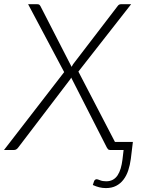

<svg xmlns="http://www.w3.org/2000/svg" viewBox="-44 -728 700 932"><path d="M267.5 -378 92.5 -707.5H137Q144 -707.5 147 -705Q150 -702.5 153 -697L303.5 -403.5Q307 -410.5 311 -416.5L527 -698.5Q533 -707.5 543 -707.5H592.5L336.5 -380.5L514 -39H601L591 43.5Q587 73.5 578.5 99.2Q570 125 555.2 144.2Q540.5 163.5 519.5 174.2Q498.5 185 470 185Q453.5 185 438.2 181.2Q423 177.5 406.5 170L412.5 152Q415 145.5 418.8 143.8Q422.5 142 425.5 142Q429.5 142 441.8 147Q454 152 471.5 152Q490 152 503.8 144.5Q517.5 137 526.8 123Q536 109 541.8 89.8Q547.5 70.5 550.5 46.5L556 0H490Q483 0 480 -4Q477 -8 474.5 -12L301.5 -351.5Q300 -348.5 298.5 -345.5Q297 -342.5 294.5 -340L44.5 -12Q36 0 24.5 0H-24.5Z"/></svg>

Font: Lato Light
Style: Italic
Weight: 300
Italic angle: -7°
Designer: Lukasz Dziedzic
Foundry: tyPoland Lukasz Dziedzic
Version: Version 2.007; 2014-02-27